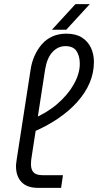

<svg xmlns="http://www.w3.org/2000/svg" viewBox="-20 -904 472 924"><path d="M162 0Q110 0 83.5 -28Q57 -56 57 -104Q57 -113 58.5 -122.5Q60 -132 61 -141L127 -567Q132 -603 146 -634.5Q160 -666 181 -690.5Q202 -715 232 -728.5Q262 -742 299 -742Q345 -742 374 -723.5Q403 -705 417.5 -674.5Q432 -644 432 -606Q432 -554 411.5 -505.5Q391 -457 351.5 -413Q312 -369 257 -332Q202 -295 135 -267L137 -332Q205 -360 256 -404Q307 -448 335.5 -499Q364 -550 364 -597Q364 -635 348 -658.5Q332 -682 295 -682Q259 -682 232.5 -653.5Q206 -625 197 -569L133 -154Q131 -143 130 -133Q129 -123 129 -114Q129 -87 142 -74Q155 -61 184 -61H283L274 0ZM230 -761 343 -884H412L299 -761Z"/></svg>

Font: MuseoModerno Thin Light
Style: Italic
Weight: 300
Italic angle: -9°
Version: Version 1.003